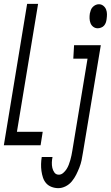

<svg xmlns="http://www.w3.org/2000/svg" viewBox="-39 -755 576 998"><path d="M-19 0 102 -735H159L49 -70H183L172 0ZM469 -608Q456 -608 446 -615.5Q436 -623 431.5 -634.5Q427 -646 426.5 -659Q426 -672 428 -685Q430 -694 433 -702.5Q436 -711 442.5 -718Q449 -725 457.5 -729Q466 -733 475 -733Q488 -733 498 -725Q508 -717 512.5 -705.5Q517 -694 517 -681Q517 -668 515 -655Q514 -646 511 -637.5Q508 -629 502 -622Q496 -615 486.5 -611.5Q477 -608 469 -608ZM264 223Q246 223 229 216.5Q212 210 201 197.5Q190 185 184.5 168.5Q179 152 176.5 134Q174 116 174.5 97.5Q175 79 178 61H234Q231 75 230.5 89.5Q230 104 233 117.5Q236 131 244 142Q252 153 267 153Q279 153 289.5 144Q300 135 307 124Q314 113 318.5 101Q323 89 326.5 77Q330 65 332.5 52.5Q335 40 337 28L416 -450H342L346 -520H485L392 39Q389 59 385 78Q381 97 373.5 116Q366 135 357 153Q348 171 334.5 187.5Q321 204 302 213.5Q283 223 264 223Z"/></svg>

Font: Iosevka Algr
Style: Italic
Weight: 400
Italic angle: -9°
Monospace: yes
Designer: Belleve Invis
Foundry: Belleve Invis
Version: Version 26.0.2; ttfautohint (v1.8.3)